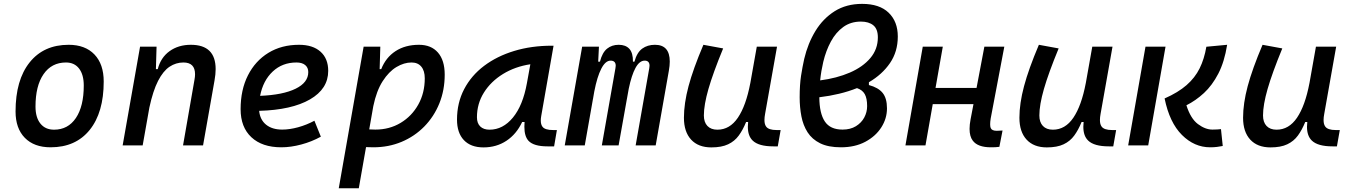

<svg xmlns="http://www.w3.org/2000/svg" viewBox="-20 -762 7071 1006"><path d="M245.1 9.8Q158.7 9.8 110.1 -39.8Q61.5 -89.4 61.5 -177.7Q61.5 -342.8 135.3 -435.1Q209 -527.3 339.8 -527.3Q426.3 -527.3 474.9 -476.6Q523.4 -425.8 523.4 -335Q523.4 -172.4 450 -81.3Q376.5 9.8 245.1 9.8ZM263.2 -82.5Q336.4 -82.5 377.7 -143.8Q418.9 -205.1 418.9 -314Q418.9 -370.6 394.5 -402.6Q370.1 -434.6 325.7 -434.6Q250.5 -434.6 208.3 -373.5Q166 -312.5 166 -203.6Q166 -146.5 191.7 -114.5Q217.3 -82.5 263.2 -82.5Z M622.6 0 713.9 -517.6H800.3L796.9 -399.9H806.6Q822.3 -460.9 868.7 -494.1Q915 -527.3 980 -527.3Q1109.9 -527.3 1109.9 -399.9Q1109.9 -373 1104 -340.3L1043.9 0H939L999 -344.2Q1002 -359.9 1002 -373Q1002 -434.6 940.9 -434.6Q901.9 -434.6 868.4 -412.4Q835 -390.1 808.3 -338.4Q781.7 -286.6 762.7 -198.7L727.5 0Z M1458.5 -83Q1497.6 -83 1542 -95.2Q1586.4 -107.4 1627.4 -129.4L1661.1 -45.9Q1613.3 -19.5 1558.6 -4.9Q1503.9 9.8 1454.1 9.8Q1353.5 9.8 1297.1 -43Q1240.7 -95.7 1240.7 -189.9Q1240.7 -291.5 1279.1 -367.2Q1317.4 -442.9 1386.2 -485.1Q1455.1 -527.3 1546.9 -527.3Q1619.1 -527.3 1659.4 -491.2Q1699.7 -455.1 1699.7 -390.6Q1699.7 -296.4 1604.2 -241.2Q1508.8 -186 1337.9 -181.2Q1342.3 -134.8 1374 -108.9Q1405.8 -83 1458.5 -83ZM1342.8 -259.8Q1462.4 -264.6 1528.8 -297.1Q1595.2 -329.6 1595.2 -384.3Q1595.2 -407.7 1579.1 -421.1Q1563 -434.6 1533.2 -434.6Q1459.5 -434.6 1408.9 -387.2Q1358.4 -339.8 1342.8 -259.8Z M1859.9 224.6H1754.9L1885.3 -517.6H1972.7L1969.2 -399.9H1977.5Q2001.5 -460.9 2052.5 -494.1Q2103.5 -527.3 2175.3 -527.3Q2239.3 -527.3 2274.7 -486.6Q2310.1 -445.8 2310.1 -371.1Q2310.1 -289.6 2282 -220.2Q2253.9 -150.9 2203.1 -99.1Q2152.3 -47.4 2084.2 -18.8Q2016.1 9.8 1936 9.8Q1917.5 9.8 1897.9 8.8ZM1914.6 -84Q1930.2 -83 1946.8 -83Q2020.5 -83 2079.1 -118.2Q2137.7 -153.3 2171.6 -214.1Q2205.6 -274.9 2205.6 -351.6Q2205.6 -391.1 2187.5 -412.8Q2169.4 -434.6 2136.2 -434.6Q2097.2 -434.6 2057.4 -410.9Q2017.6 -387.2 1985.1 -336.7Q1952.6 -286.1 1936 -206.1Z M2513.2 10.3Q2446.8 10.3 2410.6 -27.8Q2374.5 -65.9 2374.5 -135.3Q2374.5 -223.1 2411.9 -294.7Q2449.2 -366.2 2516.6 -417Q2584 -467.8 2674.3 -495.1Q2764.6 -522.5 2870.6 -522.5H2880.4L2815.9 -154.8Q2813.5 -141.6 2813.5 -130.4Q2813.5 -109.9 2822.3 -98.1Q2835 -80.6 2877.9 -80.6H2897.9L2883.3 4.9H2848.6Q2776.9 4.9 2749.5 -23.9Q2727.5 -47.4 2727.5 -97.7Q2727.5 -109.4 2728.5 -122.6H2715.8Q2686 -59.1 2633.5 -24.4Q2581.1 10.3 2513.2 10.3ZM2544.9 -82.5Q2615.2 -82.5 2667.5 -146Q2719.7 -209.5 2740.7 -325.7L2758.8 -425.3Q2678.7 -413.1 2615.5 -374.3Q2552.2 -335.4 2515.6 -277.1Q2479 -218.8 2479 -147.5Q2479 -116.2 2496.3 -99.4Q2513.7 -82.5 2544.9 -82.5Z M3118.2 -517.6 3114.3 -439H3123.5Q3135.7 -486.8 3160.9 -507.1Q3186 -527.3 3221.7 -527.3Q3258.3 -527.3 3277.6 -506.1Q3296.9 -484.9 3296.4 -439H3304.2Q3317.4 -487.3 3345 -507.3Q3372.6 -527.3 3411.6 -527.3Q3489.3 -527.3 3489.3 -439.5Q3489.3 -418 3484.4 -390.6L3415.5 0H3310.5L3381.8 -404.3Q3383.3 -411.6 3383.3 -417.5Q3383.3 -444.3 3357.9 -444.3Q3330.6 -444.3 3309.8 -406.2Q3289.1 -368.2 3274.4 -297.4L3265.1 -245.6Q3264.6 -244.1 3264.6 -242.7V-243.2L3221.2 0H3133.3L3204.6 -404.3Q3206.1 -411.6 3206.1 -417.5Q3206.1 -444.3 3179.2 -444.3Q3152.3 -444.3 3130.6 -402.3Q3108.9 -360.4 3093.8 -282.7L3087.9 -248.5Q3087.4 -245.6 3086.9 -242.7V-243.7L3043.9 0H2939L3030.3 -517.6Z M3707 10.3Q3638.7 10.3 3601.1 -30.5Q3563.5 -71.3 3563.5 -145Q3563.5 -219.7 3587.6 -310.3Q3611.8 -400.9 3665.5 -527.3L3769 -508.3Q3715.8 -378.9 3691.9 -295.7Q3668 -212.4 3668 -157.2Q3668 -121.6 3686.5 -102.1Q3705.1 -82.5 3738.8 -82.5Q3803.7 -82.5 3846.2 -145.3Q3888.7 -208 3911.1 -325.7V-325.2L3945.3 -517.6H4051.3L3988.8 -165.5Q3985.4 -147.5 3985.4 -133.3Q3985.4 -111.3 3993.7 -99.6Q4006.3 -80.6 4049.3 -80.6H4070.3L4055.2 4.9H4032.2Q3955.1 4.9 3923.8 -25.4Q3898.4 -49.8 3898.4 -97.7Q3898.4 -109.4 3899.9 -122.6H3889.2Q3872.6 -81.5 3850.8 -51.8Q3829.1 -22 3794.9 -5.9Q3760.7 10.3 3707 10.3Z M4532.7 -331.1V-316.4Q4582 -303.2 4604.7 -275.1Q4627.4 -247.1 4627.4 -194.3Q4627.4 -141.1 4597.7 -94.5Q4567.9 -47.9 4513.7 -19Q4459.5 9.8 4386.2 9.8Q4319.8 9.8 4277.3 -11.2Q4234.9 -32.2 4211.4 -68.8Q4188 -105.5 4179 -152.6Q4169.9 -199.7 4169.9 -252Q4169.9 -317.9 4177.2 -365.2Q4184.6 -412.6 4193.8 -453.6Q4212.9 -534.7 4252.7 -599.9Q4292.5 -665 4353.5 -703.4Q4414.6 -741.7 4497.1 -741.7Q4588.4 -741.7 4636.2 -695.3Q4684.1 -648.9 4684.1 -570.8Q4684.1 -491.2 4643.1 -431.4Q4602.1 -371.6 4532.7 -331.1ZM4277.3 -340.8Q4364.3 -352.1 4432.6 -381.6Q4501 -411.1 4540.3 -457.8Q4579.6 -504.4 4579.6 -566.4Q4579.6 -609.9 4555.9 -629.4Q4532.2 -648.9 4490.7 -648.9Q4437.5 -648.9 4398.4 -620.6Q4359.4 -592.3 4333.5 -544.4Q4307.6 -496.6 4293.5 -437.5Q4288.1 -414.6 4283.9 -390.1Q4279.8 -365.7 4277.3 -340.8ZM4470.2 -300.3Q4426.3 -282.7 4376.5 -270.8Q4326.7 -258.8 4272.9 -252.4Q4273.4 -168 4301.8 -125.5Q4330.1 -83 4394.5 -83Q4435.5 -83 4464.4 -100.6Q4493.2 -118.2 4508.3 -146.2Q4523.4 -174.3 4523.4 -206.1Q4523.4 -246.6 4511 -268.8Q4498.5 -291 4470.2 -300.3Z M4724.1 0 4814.9 -517.6H4919.9L4881.8 -301.3H5096.7L5137.7 -517.6H5242.2L5170.9 -141.6Q5168 -124 5168 -111.3Q5168 -98.6 5170.9 -91.3Q5176.8 -76.7 5202.6 -76.7Q5216.3 -76.7 5232.9 -78.1L5216.3 7.3Q5207 8.8 5196 9.3Q5185.1 9.8 5171.9 9.8Q5102.5 9.8 5076.7 -25.4Q5060.1 -47.4 5060.1 -86.9Q5060.1 -108.9 5065.4 -136.7L5080.6 -216.3H4867.2L4829.1 0Z M5464.8 10.3Q5396.5 10.3 5358.9 -30.5Q5321.3 -71.3 5321.3 -145Q5321.3 -219.7 5345.5 -310.3Q5369.6 -400.9 5423.3 -527.3L5526.9 -508.3Q5473.6 -378.9 5449.7 -295.7Q5425.8 -212.4 5425.8 -157.2Q5425.8 -121.6 5444.3 -102.1Q5462.9 -82.5 5496.6 -82.5Q5561.5 -82.5 5604 -145.3Q5646.5 -208 5668.9 -325.7V-325.2L5703.1 -517.6H5809.1L5746.6 -165.5Q5743.2 -147.5 5743.2 -133.3Q5743.2 -111.3 5751.5 -99.6Q5764.2 -80.6 5807.1 -80.6H5828.1L5813 4.9H5790Q5712.9 4.9 5681.6 -25.4Q5656.2 -49.8 5656.2 -97.7Q5656.2 -109.4 5657.7 -122.6H5647Q5630.4 -81.5 5608.6 -51.8Q5586.9 -22 5552.7 -5.9Q5518.6 10.3 5464.8 10.3Z M6320.8 9.8Q6237.8 9.8 6172.9 -54.9Q6107.9 -119.6 6082 -246.1Q6152.8 -277.3 6197 -315.9Q6241.2 -354.5 6265.6 -403.8Q6290 -453.1 6300.8 -517.1L6409.7 -527.3Q6395.5 -438 6363.5 -376.2Q6331.5 -314.5 6288.1 -274.4Q6244.6 -234.4 6196.3 -210.4Q6218.3 -140.6 6256.8 -111.8Q6295.4 -83 6332.5 -83Q6348.6 -83 6357.7 -83.7Q6366.7 -84.5 6377.4 -85.4L6386.7 2.9Q6371.6 5.9 6356.2 7.8Q6340.8 9.8 6320.8 9.8ZM5891.1 0 5981.9 -517.6H6086.9L5996.1 0Z M6636.7 10.3Q6568.4 10.3 6530.8 -30.5Q6493.2 -71.3 6493.2 -145Q6493.2 -219.7 6517.3 -310.3Q6541.5 -400.9 6595.2 -527.3L6698.7 -508.3Q6645.5 -378.9 6621.6 -295.7Q6597.7 -212.4 6597.7 -157.2Q6597.7 -121.6 6616.2 -102.1Q6634.8 -82.5 6668.5 -82.5Q6733.4 -82.5 6775.9 -145.3Q6818.4 -208 6840.8 -325.7V-325.2L6875 -517.6H6981L6918.5 -165.5Q6915 -147.5 6915 -133.3Q6915 -111.3 6923.3 -99.6Q6936 -80.6 6979 -80.6H7000L6984.9 4.9H6961.9Q6884.8 4.9 6853.5 -25.4Q6828.1 -49.8 6828.1 -97.7Q6828.1 -109.4 6829.6 -122.6H6818.8Q6802.2 -81.5 6780.5 -51.8Q6758.8 -22 6724.6 -5.9Q6690.4 10.3 6636.7 10.3Z"/></svg>

Font: CaskaydiaCove NFP
Style: Italic
Weight: 400
Italic angle: -10°
Designer: Aaron Bell
Foundry: Saja Typeworks
Version: Version 2111.001; VTT 6.35;Nerd Fonts 3.1.1